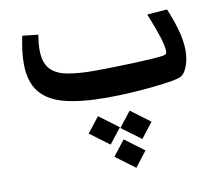

<svg xmlns="http://www.w3.org/2000/svg" viewBox="-71 -383 896 780"><g transform="rotate(-10 377.5 7.0)"><path d="M475.1 201.7 395 142.1 444.3 79.1 523.9 138.7ZM344.2 201.7 264.2 142.1 313.5 79.1 393.6 138.7ZM430.7 312.5 350.6 252.9 399.9 189.9 479.5 249.5ZM362.3 11.2Q257.8 11.2 189.5 -6.3Q121.1 -23.9 87.4 -66.7Q53.7 -109.4 53.7 -184.1Q53.7 -232.9 67.4 -296.4L132.3 -289.1Q126.5 -254.9 126.5 -228Q126.5 -176.8 148.9 -150.1Q171.4 -123.5 217 -114.3Q262.7 -105 332.5 -105Q362.3 -105 403.3 -106Q444.3 -106.9 486.8 -108.4Q529.3 -109.9 563.5 -112.1Q597.7 -114.3 613.8 -116.7Q626.5 -118.7 629.9 -123.5Q633.3 -128.4 631.3 -144.5Q627.4 -171.9 613 -212.4Q598.6 -252.9 582.5 -293L665 -299.3Q684.1 -254.9 697.3 -208Q710.4 -161.1 710.4 -120.6Q710.4 -102.5 706.1 -81.8Q701.7 -61 693.4 -44.9Q684.6 -27.3 673.1 -21Q661.6 -14.6 633.8 -9.8Q603 -4.4 556.9 0.5Q510.7 5.4 459.7 8.3Q408.7 11.2 362.3 11.2Z"/></g></svg>

Font: Markazi Text
Style: Bold
Weight: 700
Designer: Borna Izadpanah (Arabic designer), Fiona Ross (Arabic design director) and Florian Runge (Latin designer)
Foundry: Borna Izadpanah and Florian Runge
Version: Version 1.001; ttfautohint (v1.8.3)